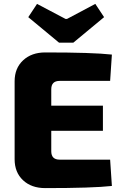

<svg xmlns="http://www.w3.org/2000/svg" viewBox="-20 -962 627 985"><path d="M283 -743 125 -874 170 -942 316 -865H324L469 -942L514 -874L356 -743ZM545 -143 554 -8Q456 3 212 3Q141 3 98 -37.5Q55 -78 55 -145V-545Q55 -612 98.5 -652.5Q142 -693 212 -693Q456 -693 554 -682L545 -547H286Q243 -547 243 -504V-420H508V-291H243V-186Q243 -143 286 -143Z"/></svg>

Font: Ezarion Extra Bold
Style: Regular
Weight: 800
Designer: Natanael Gama
Version: Version 1.001;PS 001.001;hotconv 1.0.70;makeotf.lib2.5.58329